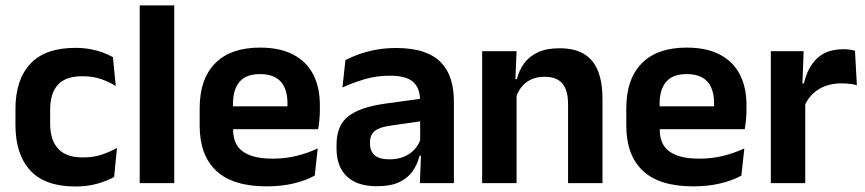

<svg xmlns="http://www.w3.org/2000/svg" viewBox="-20 -681 3218 714"><path d="M260.5 12.5Q147 12.5 92.2 -47.5Q37.5 -107.5 37.5 -216V-276Q37.5 -384 92.5 -443.5Q147.5 -503 260.5 -503Q290 -503 315.8 -498.2Q341.5 -493.5 362.8 -485.5Q384 -477.5 400 -468.5L410.5 -361Q386 -376.5 355.8 -387Q325.5 -397.5 286 -397.5Q224 -397.5 195.2 -365.8Q166.5 -334 166.5 -273.5V-220.5Q166.5 -160.5 196.2 -128Q226 -95.5 288 -95.5Q327.5 -95.5 358 -105.8Q388.5 -116 415 -131L404.5 -23Q380 -9 343 1.8Q306 12.5 260.5 12.5Z M628 0H499.5V-661H628Z M971.5 12Q845.5 12 784 -46Q722.5 -104 722.5 -214V-278Q722.5 -387 780 -445.5Q837.5 -504 947 -504Q1021 -504 1070.5 -478Q1120 -452 1144.8 -404.2Q1169.5 -356.5 1169.5 -290V-272.5Q1169.5 -254.5 1167.8 -235.8Q1166 -217 1163 -200.5H1047Q1048.5 -228 1048.8 -252.8Q1049 -277.5 1049 -297.5Q1049 -332 1038 -356.2Q1027 -380.5 1004.5 -393Q982 -405.5 947 -405.5Q895.5 -405.5 871 -377Q846.5 -348.5 846.5 -296V-250.5L847 -236V-197.5Q847 -174.5 854.2 -155Q861.5 -135.5 878.5 -121.2Q895.5 -107 923.8 -99Q952 -91 994.5 -91Q1040.5 -91 1082.2 -101.2Q1124 -111.5 1161.5 -129L1150.5 -28Q1117 -9.5 1071.8 1.2Q1026.5 12 971.5 12ZM1137 -200.5H790.5V-285.5H1137Z M1668 0H1541.5L1546 -120L1542.5 -131V-284.5L1542 -306.5Q1542 -354.5 1515.8 -377Q1489.5 -399.5 1430 -399.5Q1379.5 -399.5 1335.2 -386.2Q1291 -373 1253.5 -355.5L1264.5 -457.5Q1286.5 -469 1314.8 -479.2Q1343 -489.5 1378 -496Q1413 -502.5 1453.5 -502.5Q1513.5 -502.5 1555 -488.2Q1596.5 -474 1621.2 -447.5Q1646 -421 1657 -384.2Q1668 -347.5 1668 -303ZM1381 11.5Q1308 11.5 1269.8 -25Q1231.5 -61.5 1231.5 -129V-143Q1231.5 -214.5 1275.5 -248.8Q1319.5 -283 1415 -296L1554 -315L1561.5 -232.5L1433.5 -214Q1391.5 -208.5 1373.8 -194Q1356 -179.5 1356 -151.5V-146.5Q1356 -119 1373.2 -103.8Q1390.5 -88.5 1427.5 -88.5Q1460.5 -88.5 1484 -99Q1507.5 -109.5 1522.8 -126.8Q1538 -144 1544.5 -165.5L1562.5 -102H1540.5Q1532.5 -70.5 1514.8 -44.8Q1497 -19 1465 -3.8Q1433 11.5 1381 11.5Z M2220.5 0H2092.5V-294.5Q2092.5 -325.5 2084.2 -348Q2076 -370.5 2057 -383Q2038 -395.5 2005 -395.5Q1976 -395.5 1954.2 -385Q1932.5 -374.5 1918.8 -356.8Q1905 -339 1898 -316.5L1878 -386.5H1902Q1910 -419 1928.8 -445Q1947.5 -471 1979.8 -486.2Q2012 -501.5 2060.5 -501.5Q2117 -501.5 2152 -480.2Q2187 -459 2203.8 -417Q2220.5 -375 2220.5 -313ZM1901 0H1773V-490.5H1901L1896 -371L1901 -360.5Z M2558 12Q2432 12 2370.5 -46Q2309 -104 2309 -214V-278Q2309 -387 2366.5 -445.5Q2424 -504 2533.5 -504Q2607.5 -504 2657 -478Q2706.5 -452 2731.2 -404.2Q2756 -356.5 2756 -290V-272.5Q2756 -254.5 2754.2 -235.8Q2752.5 -217 2749.5 -200.5H2633.5Q2635 -228 2635.2 -252.8Q2635.5 -277.5 2635.5 -297.5Q2635.5 -332 2624.5 -356.2Q2613.5 -380.5 2591 -393Q2568.5 -405.5 2533.5 -405.5Q2482 -405.5 2457.5 -377Q2433 -348.5 2433 -296V-250.5L2433.5 -236V-197.5Q2433.5 -174.5 2440.8 -155Q2448 -135.5 2465 -121.2Q2482 -107 2510.2 -99Q2538.5 -91 2581 -91Q2627 -91 2668.8 -101.2Q2710.5 -111.5 2748 -129L2737 -28Q2703.5 -9.5 2658.2 1.2Q2613 12 2558 12ZM2723.5 -200.5H2377V-285.5H2723.5Z M2971 -285 2938.5 -370.5H2969.5Q2983 -430 3018.5 -464Q3054 -498 3117 -498Q3130 -498 3140.5 -496.2Q3151 -494.5 3159.5 -492L3166.5 -364Q3155.5 -367.5 3141 -369.2Q3126.5 -371 3110.5 -371Q3059.5 -371 3023.8 -348.5Q2988 -326 2971 -285ZM2974.5 0H2846.5V-490.5H2968.5L2963 -340L2974.5 -335.5Z"/></svg>

Font: Anek Malayalam SemiBold
Style: Regular
Weight: 600
Version: Version 1.003